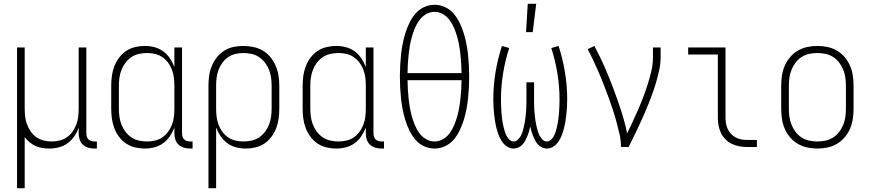

<svg xmlns="http://www.w3.org/2000/svg" viewBox="-20 -768 4540 1003"><path d="M69 215V-520H109V-200Q109 -179 111.5 -158Q114 -137 121.5 -117.5Q129 -98 141 -80.5Q153 -63 170.5 -51Q188 -39 208.5 -34Q229 -29 250 -29Q271 -29 291.5 -34Q312 -39 329.5 -51Q347 -63 359 -80.5Q371 -98 378.5 -117.5Q386 -137 388.5 -158Q391 -179 391 -200V-520H431V-71Q431 -63 433.5 -54.5Q436 -46 442 -40Q448 -34 456.5 -31.5Q465 -29 473 -29H486V8H473Q457 8 441 3.5Q425 -1 413 -12Q401 -23 396 -39Q391 -55 391 -71V-102Q383 -78 368.5 -56.5Q354 -35 333.5 -20Q313 -5 288 1.5Q263 8 237 8Q219 8 200.5 5Q182 2 165.5 -5.5Q149 -13 134.5 -25Q120 -37 109 -52V215Z M736 8Q711 8 685.5 2Q660 -4 638.5 -18.5Q617 -33 601.5 -54Q586 -75 577 -99Q568 -123 564.5 -148.5Q561 -174 561 -200V-320Q561 -346 564.5 -371.5Q568 -397 577 -421Q586 -445 601.5 -466Q617 -487 638.5 -501.5Q660 -516 685.5 -522Q711 -528 736 -528Q762 -528 787 -521.5Q812 -515 832.5 -500Q853 -485 867.5 -463.5Q882 -442 891 -418V-520H931V-71Q931 -63 933.5 -54.5Q936 -46 942 -40Q948 -34 956.5 -31.5Q965 -29 973 -29H986V8H973Q957 8 941 3.5Q925 -1 913 -12Q901 -23 896 -39Q891 -55 891 -71V-102Q882 -78 867.5 -56.5Q853 -35 832.5 -20Q812 -5 787 1.5Q762 8 736 8ZM749 -29Q770 -29 791 -34Q812 -39 829 -51Q846 -63 858.5 -80Q871 -97 878.5 -117Q886 -137 888.5 -158Q891 -179 891 -200V-320Q891 -341 888.5 -362Q886 -383 878.5 -403Q871 -423 858.5 -440Q846 -457 829 -469Q812 -481 791 -486Q770 -491 749 -491Q728 -491 706.5 -486.5Q685 -482 667 -470Q649 -458 636 -441Q623 -424 615 -404Q607 -384 604 -362.5Q601 -341 601 -320V-200Q601 -179 604 -157.5Q607 -136 615 -116Q623 -96 636 -79Q649 -62 667 -50Q685 -38 706.5 -33.5Q728 -29 749 -29Z M1069 215V-320Q1069 -346 1072.5 -372Q1076 -398 1086 -422.5Q1096 -447 1112.5 -468Q1129 -489 1151 -503Q1173 -517 1199 -522.5Q1225 -528 1251 -528Q1277 -528 1303.5 -522.5Q1330 -517 1353 -503.5Q1376 -490 1393 -469Q1410 -448 1420.5 -423.5Q1431 -399 1435 -373Q1439 -347 1439 -320V-200Q1439 -174 1435.5 -148.5Q1432 -123 1423 -99Q1414 -75 1398.5 -54Q1383 -33 1361.5 -18.5Q1340 -4 1314.5 2Q1289 8 1264 8Q1238 8 1213 1.5Q1188 -5 1167.5 -20Q1147 -35 1132.5 -56.5Q1118 -78 1109 -102V215ZM1251 -29Q1272 -29 1293.5 -33.5Q1315 -38 1333 -50Q1351 -62 1364 -79Q1377 -96 1385 -116Q1393 -136 1396 -157.5Q1399 -179 1399 -200V-320Q1399 -341 1396 -362.5Q1393 -384 1385 -404Q1377 -424 1364 -441Q1351 -458 1333 -470Q1315 -482 1293.5 -486.5Q1272 -491 1251 -491Q1230 -491 1209 -486Q1188 -481 1171 -469Q1154 -457 1141.5 -440Q1129 -423 1121.5 -403Q1114 -383 1111.5 -362Q1109 -341 1109 -320V-200Q1109 -179 1111.5 -158Q1114 -137 1121.5 -117Q1129 -97 1141.5 -80Q1154 -63 1171 -51Q1188 -39 1209 -34Q1230 -29 1251 -29Z M1736 8Q1711 8 1685.5 2Q1660 -4 1638.5 -18.5Q1617 -33 1601.5 -54Q1586 -75 1577 -99Q1568 -123 1564.5 -148.5Q1561 -174 1561 -200V-320Q1561 -346 1564.5 -371.5Q1568 -397 1577 -421Q1586 -445 1601.5 -466Q1617 -487 1638.5 -501.5Q1660 -516 1685.5 -522Q1711 -528 1736 -528Q1762 -528 1787 -521.5Q1812 -515 1832.5 -500Q1853 -485 1867.5 -463.5Q1882 -442 1891 -418V-520H1931V-71Q1931 -63 1933.5 -54.5Q1936 -46 1942 -40Q1948 -34 1956.5 -31.5Q1965 -29 1973 -29H1986V8H1973Q1957 8 1941 3.5Q1925 -1 1913 -12Q1901 -23 1896 -39Q1891 -55 1891 -71V-102Q1882 -78 1867.5 -56.5Q1853 -35 1832.5 -20Q1812 -5 1787 1.5Q1762 8 1736 8ZM1749 -29Q1770 -29 1791 -34Q1812 -39 1829 -51Q1846 -63 1858.5 -80Q1871 -97 1878.5 -117Q1886 -137 1888.5 -158Q1891 -179 1891 -200V-320Q1891 -341 1888.5 -362Q1886 -383 1878.5 -403Q1871 -423 1858.5 -440Q1846 -457 1829 -469Q1812 -481 1791 -486Q1770 -491 1749 -491Q1728 -491 1706.5 -486.5Q1685 -482 1667 -470Q1649 -458 1636 -441Q1623 -424 1615 -404Q1607 -384 1604 -362.5Q1601 -341 1601 -320V-200Q1601 -179 1604 -157.5Q1607 -136 1615 -116Q1623 -96 1636 -79Q1649 -62 1667 -50Q1685 -38 1706.5 -33.5Q1728 -29 1749 -29Z M2250 8Q2221 8 2194.5 -4.5Q2168 -17 2149.5 -39Q2131 -61 2118.5 -87Q2106 -113 2097.5 -140.5Q2089 -168 2083.5 -196Q2078 -224 2075 -252.5Q2072 -281 2070.5 -310Q2069 -339 2069 -368Q2069 -396 2070.5 -425Q2072 -454 2075 -482.5Q2078 -511 2083.5 -539Q2089 -567 2097.5 -594.5Q2106 -622 2118.5 -648Q2131 -674 2149.5 -696Q2168 -718 2194.5 -730.5Q2221 -743 2250 -743Q2279 -743 2305.5 -730.5Q2332 -718 2350.5 -696Q2369 -674 2381.5 -648Q2394 -622 2402.5 -594.5Q2411 -567 2416.5 -539Q2422 -511 2425 -482.5Q2428 -454 2429.5 -425Q2431 -396 2431 -368Q2431 -339 2429.5 -310Q2428 -281 2425 -252.5Q2422 -224 2416.5 -196Q2411 -168 2402.5 -140.5Q2394 -113 2381.5 -87Q2369 -61 2350.5 -39Q2332 -17 2305.5 -4.5Q2279 8 2250 8ZM2391 -386Q2391 -410 2389.5 -433.5Q2388 -457 2385.5 -481Q2383 -505 2379 -528.5Q2375 -552 2368.5 -575Q2362 -598 2353 -620Q2344 -642 2330 -661.5Q2316 -681 2295 -693.5Q2274 -706 2250 -706Q2226 -706 2205 -693.5Q2184 -681 2170 -661.5Q2156 -642 2147 -620Q2138 -598 2131.5 -575Q2125 -552 2121 -528.5Q2117 -505 2114.5 -481Q2112 -457 2110.5 -433.5Q2109 -410 2109 -386ZM2250 -29Q2274 -29 2295 -41.5Q2316 -54 2330 -73.5Q2344 -93 2353 -115Q2362 -137 2368.5 -160Q2375 -183 2379 -206.5Q2383 -230 2385.5 -254Q2388 -278 2389.5 -301.5Q2391 -325 2391 -349H2109Q2109 -325 2110.5 -301.5Q2112 -278 2114.5 -254Q2117 -230 2121 -206.5Q2125 -183 2131.5 -160Q2138 -137 2147 -115Q2156 -93 2170 -73.5Q2184 -54 2205 -41.5Q2226 -29 2250 -29Z M2728 -600 2737 -748H2781L2763 -600ZM2663 8Q2644 8 2628 -3Q2612 -14 2601.5 -30Q2591 -46 2584.5 -63.5Q2578 -81 2573.5 -99Q2569 -117 2566 -136Q2563 -155 2561 -173.5Q2559 -192 2558 -211Q2557 -230 2557 -249Q2557 -320 2568.5 -390Q2580 -460 2602 -528L2640 -517Q2619 -452 2608 -384Q2597 -316 2597 -248Q2597 -236 2597.5 -223.5Q2598 -211 2598.5 -199Q2599 -187 2600 -175Q2601 -163 2602.5 -151Q2604 -139 2606 -127Q2608 -115 2611 -103Q2614 -91 2617.5 -79.5Q2621 -68 2627 -57Q2633 -46 2642 -37.5Q2651 -29 2663 -29Q2676 -29 2685.5 -38.5Q2695 -48 2701 -59Q2707 -70 2710.5 -82.5Q2714 -95 2717 -107.5Q2720 -120 2722 -132.5Q2724 -145 2725.5 -158Q2727 -171 2728 -183.5Q2729 -196 2729.5 -209Q2730 -222 2730 -234.5Q2730 -247 2730 -260V-338H2770V-260Q2770 -247 2770 -234.5Q2770 -222 2770.5 -209Q2771 -196 2772 -183.5Q2773 -171 2774.5 -158Q2776 -145 2778 -132.5Q2780 -120 2783 -107.5Q2786 -95 2789.5 -82.5Q2793 -70 2799 -59Q2805 -48 2814.5 -38.5Q2824 -29 2837 -29Q2849 -29 2858 -37.5Q2867 -46 2873 -57Q2879 -68 2882.5 -79.5Q2886 -91 2889 -103Q2892 -115 2894 -127Q2896 -139 2897.5 -151Q2899 -163 2900 -175Q2901 -187 2901.5 -199Q2902 -211 2902.5 -223.5Q2903 -236 2903 -248Q2903 -316 2892 -384Q2881 -452 2860 -517L2898 -528Q2920 -460 2931.5 -390Q2943 -320 2943 -249Q2943 -230 2942 -211Q2941 -192 2939 -173.5Q2937 -155 2934 -136Q2931 -117 2926.5 -99Q2922 -81 2915.5 -63.5Q2909 -46 2898.5 -30Q2888 -14 2872 -3Q2856 8 2837 8Q2824 8 2812 2.5Q2800 -3 2791 -12.5Q2782 -22 2776 -33.5Q2770 -45 2765 -57Q2760 -69 2756.5 -81.5Q2753 -94 2750 -107Q2747 -94 2743.5 -81.5Q2740 -69 2735 -57Q2730 -45 2724 -33.5Q2718 -22 2709 -12.5Q2700 -3 2688 2.5Q2676 8 2663 8Z M3224 0Q3224 -34 3216.5 -67Q3209 -100 3200 -133Q3191 -166 3180.5 -198Q3170 -230 3158 -262Q3146 -294 3134 -325.5Q3122 -357 3108.5 -388Q3095 -419 3080.5 -450Q3066 -481 3050 -511L3085 -528Q3114 -474 3138.5 -418Q3163 -362 3184.5 -304.5Q3206 -247 3225 -189Q3244 -131 3256 -71Q3271 -102 3286 -134Q3301 -166 3315 -198.5Q3329 -231 3341.5 -264Q3354 -297 3364.5 -330.5Q3375 -364 3383 -398.5Q3391 -433 3391 -468V-520H3431V-468Q3431 -437 3424.5 -406Q3418 -375 3409.5 -345Q3401 -315 3390.5 -285.5Q3380 -256 3368.5 -227Q3357 -198 3344.5 -169.5Q3332 -141 3318.5 -112.5Q3305 -84 3291.5 -56Q3278 -28 3264 0Z M3885 0Q3864 0 3843.5 -3.5Q3823 -7 3804 -16Q3785 -25 3770 -40Q3755 -55 3746 -74Q3737 -93 3733.5 -113.5Q3730 -134 3730 -155V-483H3575V-520H3770V-155Q3770 -139 3772.5 -123.5Q3775 -108 3781.5 -94Q3788 -80 3799 -68.5Q3810 -57 3824 -49.5Q3838 -42 3853.5 -39.5Q3869 -37 3885 -37H3934V0Z M4250 8Q4223 8 4197 2.5Q4171 -3 4148 -16.5Q4125 -30 4107.5 -50.5Q4090 -71 4079.5 -95.5Q4069 -120 4065 -146.5Q4061 -173 4061 -200V-320Q4061 -347 4065 -373.5Q4069 -400 4079.5 -424.5Q4090 -449 4107.5 -469.5Q4125 -490 4148 -503.5Q4171 -517 4197 -522.5Q4223 -528 4250 -528Q4277 -528 4303 -522.5Q4329 -517 4352 -503.5Q4375 -490 4392.5 -469.5Q4410 -449 4420.5 -424.5Q4431 -400 4435 -373.5Q4439 -347 4439 -320V-200Q4439 -173 4435 -146.5Q4431 -120 4420.5 -95.5Q4410 -71 4392.5 -50.5Q4375 -30 4352 -16.5Q4329 -3 4303 2.5Q4277 8 4250 8ZM4250 -29Q4272 -29 4293 -33.5Q4314 -38 4332 -49.5Q4350 -61 4363.5 -78.5Q4377 -96 4385 -116Q4393 -136 4396 -157Q4399 -178 4399 -200V-320Q4399 -342 4396 -363Q4393 -384 4385 -404Q4377 -424 4363.5 -441.5Q4350 -459 4332 -470.5Q4314 -482 4293 -486.5Q4272 -491 4250 -491Q4228 -491 4207 -486.5Q4186 -482 4168 -470.5Q4150 -459 4136.5 -441.5Q4123 -424 4115 -404Q4107 -384 4104 -363Q4101 -342 4101 -320V-200Q4101 -178 4104 -157Q4107 -136 4115 -116Q4123 -96 4136.5 -78.5Q4150 -61 4168 -49.5Q4186 -38 4207 -33.5Q4228 -29 4250 -29Z"/></svg>

Font: Iosevka SS18 Extralight
Style: Regular
Weight: 200
Monospace: yes
Designer: Belleve Invis
Foundry: Belleve Invis
Version: Version 25.1.1; ttfautohint (v1.8.4)